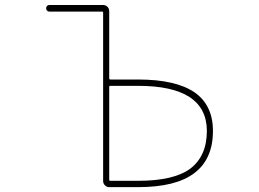

<svg xmlns="http://www.w3.org/2000/svg" viewBox="-20 -773 1040 770"><path d="M418 -22.5Q408.2 -22.5 400.9 -29.8Q393.6 -37.1 393.6 -46.9V-722.7Q393.6 -726.6 389.6 -726.6H177.7Q171.9 -726.6 168.5 -730.5Q165 -734.4 165 -739.7Q165 -745.1 168.5 -749Q171.9 -752.9 177.7 -752.9H393.6Q404.3 -752.9 411.1 -745.6Q418 -738.3 418 -728.5V-459Q418 -454.1 422.9 -454.1H534.2Q685.5 -454.1 760.7 -402.3Q796.9 -377 815.4 -338.4Q834 -299.8 834 -248Q834 -191.4 815.4 -149.4Q796.9 -107.4 759.8 -79.1Q685.5 -22.5 534.2 -22.5ZM418 -51.8Q418 -47.9 422.9 -47.9H534.2Q676.8 -47.9 743.2 -96.7Q809.6 -147.5 809.6 -248Q809.6 -337.9 740.2 -383.8Q670.9 -428.7 534.2 -428.7H422.9Q418 -428.7 418 -424.8Z"/></svg>

Font: Rounded-X Mgen+ 1m thin
Style: Regular
Weight: 100
Designer: [Source Han Sans]
Ryoko NISHIZUKA  (kana & ideographs); Paul D. Hunt (Latin, Greek & Cyrillic); Wenlong ZHANG  (bopomofo
Version: Version 1.059.20150602